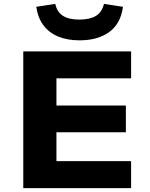

<svg xmlns="http://www.w3.org/2000/svg" viewBox="-20 -970 775 990"><path d="M100 0V-705H656V-566H271V-426H629V-288H271V-139H656V0ZM390 -762Q329 -762 281.5 -781Q234 -800 204.5 -839Q175 -878 167 -935L265 -950Q274 -908 304.5 -888.5Q335 -869 389 -869Q443 -869 474.5 -888Q506 -907 516 -950L614 -935Q603 -849 544 -805.5Q485 -762 390 -762Z"/></svg>

Font: Nunito Sans 7pt SemiExpanded ExtraBold
Style: Regular
Weight: 800
Width: 6
Designer: Vernon Adams
Foundry: Vernon Adams
Version: Version 3.101;gftools[0.9.27]